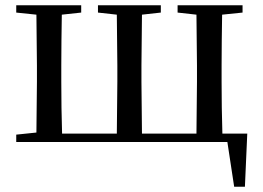

<svg xmlns="http://www.w3.org/2000/svg" viewBox="-20 -542 1003 733"><path d="M42 0H848L874 171H915L924 -32H829C827 -88 826 -174 826 -230V-292C826 -346 827 -430 828 -486L906 -494V-522H658V-494L730 -486L732 -292V-230L730 -32H522L520 -230V-292L522 -486L594 -494V-522H354V-494L426 -486L428 -292V-230L426 -32H217C215 -88 214 -174 214 -230V-292C214 -346 215 -429 216 -486L290 -494V-522H42V-494L119 -486L121 -292V-230L119 -36L42 -28Z"/></svg>

Font: Noto Serif TC Medium
Style: Regular
Weight: 500
Designer: Ryoko NISHIZUKA 西塚涼子 (kana & ideographs); Frank Grießhammer (Latin, Greek & Cyrillic); Wenlong ZHANG 张文龙 (bopomofo); San
Foundry: Adobe
Version: Version 2.001;hotconv 1.1.0;makeotfexe 2.6.0